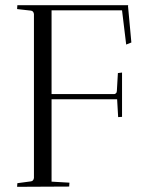

<svg xmlns="http://www.w3.org/2000/svg" viewBox="-20 -720 552 741"><path d="M46 -685 47 -700H475L474 -697L487 -556L467 -548L451 -680H179V-357H418Q423 -356 427 -359.5Q431 -363 431 -369L435 -438L451 -440V-269Q450 -269 436 -268L432 -337H179V-19L248 -15Q248 -14 247 0L46 1L47 -13L99 -20Q109 -21 111 -33V-666Q109 -678 99 -679Z"/></svg>

Font: Antic Didone
Style: Regular
Weight: 400
Designer: Santiago Orozco
Foundry: Santiago Orozco
Version: Version 2.001